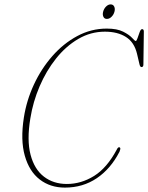

<svg xmlns="http://www.w3.org/2000/svg" viewBox="-20 -842 674 873"><path d="M525 -171.5Q528 -169 527 -163.8Q526 -158.5 523.5 -152.5Q483.5 -74.5 420.2 -31.8Q357 11 275 11Q208.5 11 160.8 -25.8Q113 -62.5 92.8 -133.8Q72.5 -205 88.5 -307.5Q100.5 -385 134 -457.2Q167.5 -529.5 218 -587Q268.5 -644.5 331.5 -678.2Q394.5 -712 465.5 -712Q512.5 -712 540 -698Q567.5 -684 580.5 -669.8Q593.5 -655.5 597 -655.5Q601 -655.5 605.5 -669Q610 -682.5 615 -696Q620 -709.5 626 -709.5Q634 -709.5 634 -698.5L632 -548.5Q632 -537.5 624 -537Q617.5 -536.5 614.5 -548.5L603 -597.5Q590.5 -650 552.5 -674Q514.5 -698 457 -698Q392.5 -698 336 -665Q279.5 -632 234.8 -575.8Q190 -519.5 160 -449.2Q130 -379 118 -304Q101.5 -204.5 119 -138.2Q136.5 -72 179.8 -38.8Q223 -5.5 284 -5.5Q349 -5.5 407.8 -42Q466.5 -78.5 511 -162Q517.5 -176 525 -171.5ZM466 -756Q454.5 -756 450 -766Q445.5 -776 449 -789Q452.5 -802.5 462.2 -812.2Q472 -822 483 -822Q494.5 -822 499.2 -812.2Q504 -802.5 500.5 -789Q497 -775.5 487.2 -765.8Q477.5 -756 466 -756Z"/></svg>

Font: Fraunces 144pt Soft Thin
Style: Italic
Weight: 100
Italic angle: -16°
Version: Version 1.000;[0bf87f6ff]